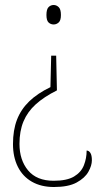

<svg xmlns="http://www.w3.org/2000/svg" viewBox="-20 -561 432 769"><path d="M205 -338 208 -199Q156 -173 123 -143Q90 -113 74 -74.5Q58 -36 58 15Q58 80 92.5 121.5Q127 163 195 163Q248 163 276.5 146Q305 129 316 101Q327 73 327 42Q336 42 342 51.5Q348 61 348 81Q348 102 334 127Q320 152 287 170Q254 188 196 188Q145 188 108 167Q71 146 51.5 107Q32 68 32 16Q32 -40 48 -81.5Q64 -123 97 -155Q130 -187 182 -212L185 -338ZM195 -541Q206 -541 215 -532.5Q224 -524 224 -501Q224 -479 215 -471Q206 -463 195 -463Q183 -463 174.5 -471Q166 -479 166 -501Q166 -524 174.5 -532.5Q183 -541 195 -541Z"/></svg>

Font: Noto Serif Khmer SemiCondensed Thin
Style: Regular
Weight: 250
Width: 4
Designer: Danh Hong and the Monotype Design Team
Foundry: Monotype Imaging Inc.
Version: Version 2.004